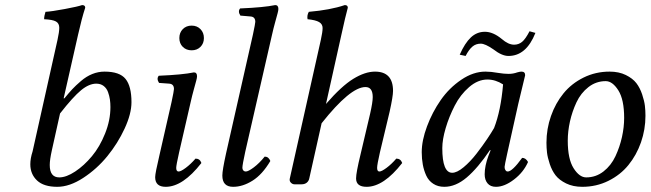

<svg xmlns="http://www.w3.org/2000/svg" viewBox="-20 -718 2535 748"><path d="M213.9 -275.9 182.1 -132.8Q173.8 -95.7 173.8 -75.2Q173.8 -26.9 210.9 -26.9Q238.3 -26.9 272.9 -49.8Q307.6 -72.8 338.1 -109.4Q368.7 -146 389.4 -197.8Q410.2 -249.5 410.2 -300.8Q410.2 -316.4 408.2 -330.3Q406.2 -344.2 400.9 -359.1Q395.5 -374 383.8 -383.1Q372.1 -392.1 355 -392.1Q327.1 -392.1 295.9 -366.5Q264.6 -340.8 213.9 -275.9ZM98.1 -78.1Q98.1 -100.6 106.9 -127.9L204.1 -563Q210.9 -593.8 210.9 -609.9Q210.9 -627 198 -634.3Q185.1 -641.6 151.9 -643.1Q151.9 -655.8 157.2 -671.9Q181.6 -673.3 232.7 -682.9Q283.7 -692.4 299.8 -698.2Q312 -698.2 312 -688Q298.3 -646 284.2 -583L228 -335H231Q248.5 -356.4 261.5 -370.4Q274.4 -384.3 295.4 -402.3Q316.4 -420.4 339.6 -429.7Q362.8 -439 387.2 -439Q446.3 -439 469.2 -410.4Q492.2 -381.8 492.2 -319.8Q492.2 -274.9 465.6 -217.3Q439 -159.7 398.2 -109.6Q357.4 -59.6 304.2 -24.9Q251 9.8 203.1 9.8Q150.4 9.8 124.3 -14.9Q98.1 -39.6 98.1 -78.1Z M722.7 -319.8 677.7 -124Q666.5 -74.2 666.5 -64Q666.5 -49.8 675.8 -49.8Q684.6 -49.8 703.9 -64.2Q723.1 -78.6 741.7 -100.1Q758.8 -100.1 764.6 -83Q692.4 9.8 625.5 9.8Q584.5 9.8 584.5 -27.8Q584.5 -43 601.6 -115.2L648.4 -320.8Q657.7 -364.7 657.7 -371.1Q657.7 -390.6 639.6 -392.1L599.6 -395Q588.9 -411.6 598.6 -422.9Q691.4 -426.8 735.4 -436Q747.6 -436 747.6 -420.9Q747.6 -415 744.6 -404.1Q741.7 -393.1 735.1 -369.4Q728.5 -345.7 722.7 -319.8ZM692.1 -535.4Q678.7 -548.8 678.7 -569.8Q678.7 -590.8 692.1 -604.5Q705.6 -618.2 726.6 -618.2Q747.6 -618.2 761 -604.5Q774.4 -590.8 774.4 -569.8Q774.4 -548.8 761 -535.4Q747.6 -522 726.6 -522Q705.6 -522 692.1 -535.4Z M1039.6 -582 935.5 -127Q924.3 -75.7 924.3 -64Q924.3 -58.1 928 -54Q931.6 -49.8 937.5 -49.8Q947.3 -49.8 968.8 -65.9Q990.2 -82 1011.2 -107.9Q1026.4 -107.9 1033.2 -90.8Q1002 -38.1 963.9 -14.2Q925.8 9.8 888.2 9.8Q846.2 9.8 846.2 -34.2Q846.2 -54.2 860.4 -119.1L965.3 -583Q974.6 -627 974.6 -632.8Q974.6 -652.3 956.5 -653.8L916.5 -657.2Q905.8 -673.8 915.5 -685.1Q1008.3 -689 1052.2 -698.2Q1064.5 -698.2 1064.5 -683.1Q1064.5 -677.2 1061.5 -666.3Q1058.6 -655.3 1052 -631.6Q1045.4 -607.9 1039.6 -582Z M1232.9 -237.8 1185.1 -23.9Q1183.1 -12.7 1175 -6.3Q1167 0 1155.3 0H1127Q1119.6 0 1113.3 -6.3Q1106.9 -12.7 1108.9 -22L1230 -563Q1236.8 -593.8 1236.8 -608.9Q1236.8 -624 1223.1 -632.1Q1209.5 -640.1 1178.2 -643.1Q1175.3 -658.2 1183.1 -671.9Q1267.1 -679.2 1323.2 -698.2Q1335 -698.2 1335 -688Q1325.7 -654.3 1310.1 -583L1250 -313Q1310.5 -382.8 1356.4 -410.9Q1402.3 -439 1440.9 -439Q1511.2 -439 1511.2 -363.8Q1511.2 -342.8 1498 -283.2L1460 -124Q1449.2 -76.7 1449.2 -64Q1449.2 -49.8 1458 -49.8Q1466.8 -49.8 1486.1 -64.2Q1505.4 -78.6 1523.9 -100.1Q1541 -100.1 1546.9 -83Q1474.6 9.8 1408.2 9.8Q1367.2 9.8 1367.2 -22.9Q1367.2 -44.9 1384.3 -115.2L1421.9 -274.9Q1432.1 -319.8 1432.1 -339.8Q1432.1 -378.9 1403.8 -378.9Q1344.7 -378.9 1232.9 -237.8Z M1904.8 -219.2Q1931.2 -286.6 1939.9 -389.2Q1910.2 -408.2 1878.9 -408.2Q1841.8 -408.2 1807.6 -378.7Q1773.4 -349.1 1751.5 -306.4Q1729.5 -263.7 1716.3 -219Q1703.1 -174.3 1703.1 -141.1Q1703.1 -44.9 1741.7 -44.9Q1760.3 -44.9 1786.1 -66.4Q1812 -87.9 1836.2 -119.1Q1860.4 -150.4 1877.7 -176.3Q1895 -202.1 1904.8 -219.2ZM2011.7 -439Q2025.9 -439 2025.9 -424.8Q2022.9 -414.1 1999 -313L1956.1 -120.1Q1945.8 -73.2 1945.8 -67.9Q1945.8 -60.5 1948.5 -56.2Q1951.2 -51.8 1953.4 -50.8Q1955.6 -49.8 1958 -49.8Q1975.6 -49.8 2014.2 -103Q2028.3 -103 2037.1 -86.9Q2019.5 -46.9 1982.4 -18.6Q1945.3 9.8 1912.1 9.8Q1890.6 9.8 1879.4 -3.7Q1868.2 -17.1 1868.2 -39.1Q1868.2 -71.3 1882.8 -110.8L1891.1 -131.8L1889.2 -133.8Q1841.3 -63 1798.3 -26.6Q1755.4 9.8 1710.9 9.8Q1686 9.8 1668 -2Q1649.9 -13.7 1640.6 -33.9Q1631.3 -54.2 1627.2 -76.7Q1623 -99.1 1623 -125Q1623 -170.9 1643.6 -225.8Q1664.1 -280.8 1697 -328.1Q1730 -375.5 1776.9 -407.2Q1823.7 -439 1871.1 -439Q1893.1 -439 1919.9 -434.1Q1943.8 -430.2 1960.9 -430.2Q1979.5 -430.2 1995.1 -436Q2005.4 -439 2011.7 -439ZM1982.9 -543.9Q2000.5 -543.9 2013.9 -554.9Q2027.3 -565.9 2043 -596.2Q2044.9 -595.7 2054.4 -593Q2064 -590.3 2065.9 -589.8Q2030.3 -500 1960.9 -500Q1935.1 -500 1901.9 -525.9Q1870.1 -547.9 1853 -547.9Q1834 -547.9 1820.6 -536.6Q1807.1 -525.4 1793.9 -500Q1788.1 -501.5 1771 -504.9Q1791 -550.3 1814.5 -572.3Q1837.9 -594.2 1869.1 -594.2Q1900.9 -594.2 1935.1 -565.9Q1960.4 -543.9 1982.9 -543.9Z M2339.8 -401.9Q2302.2 -401.9 2272.5 -378.7Q2242.7 -355.5 2225.8 -319.3Q2209 -283.2 2200.4 -244.6Q2191.9 -206.1 2191.9 -169.9Q2191.9 -98.6 2214.6 -62.7Q2237.3 -26.9 2263.7 -26.9Q2301.3 -26.9 2331.1 -50Q2360.8 -73.2 2377.7 -109.4Q2394.5 -145.5 2403.1 -184.1Q2411.6 -222.7 2411.6 -258.8Q2411.6 -330.1 2388.9 -366Q2366.2 -401.9 2339.8 -401.9ZM2248.5 9.8Q2212.4 9.8 2185.5 -3.4Q2158.7 -16.6 2144.5 -34.9Q2130.4 -53.2 2121.8 -78.9Q2113.3 -104.5 2111.1 -123.3Q2108.9 -142.1 2108.9 -162.1Q2108.9 -215.8 2126.5 -265.9Q2144 -315.9 2175.3 -354.2Q2206.5 -392.6 2253.4 -415.8Q2300.3 -439 2355 -439Q2391.1 -439 2418 -425.8Q2444.8 -412.6 2459 -394.3Q2473.1 -376 2481.7 -350.3Q2490.2 -324.7 2492.4 -305.9Q2494.6 -287.1 2494.6 -267.1Q2494.6 -213.4 2477.1 -163.3Q2459.5 -113.3 2428.2 -75Q2397 -36.6 2350.1 -13.4Q2303.2 9.8 2248.5 9.8Z"/></svg>

Font: Common Serif
Style: Italic
Weight: 400
Italic angle: -12°
Designer: Philipp H. Poll, Khaled Hosny
Foundry: Stefan Peev, Context Ltd.
Version: Version 1.026